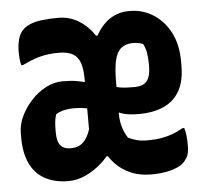

<svg xmlns="http://www.w3.org/2000/svg" viewBox="-45 -597 690 655"><g transform="rotate(-5 300.0 -269.0)"><path d="M178 -548Q209 -548 235.5 -535Q262 -522 283 -499Q304 -476 317 -444L285 -476H322L291 -444Q311 -496 343.5 -523Q376 -550 421 -550Q466 -550 502.5 -527Q539 -504 560.5 -462.5Q582 -421 582 -363Q582 -360 582 -355.5Q582 -351 582 -348Q582 -297 563.5 -263.5Q545 -230 509.5 -213.5Q474 -197 422 -197Q406 -197 393 -198.5Q380 -200 369.5 -203Q359 -206 352 -210Q345 -214 340 -218H325V-304Q338 -300 349 -297Q360 -294 370 -292.5Q380 -291 391 -290.5Q402 -290 415 -290Q435 -290 447.5 -296.5Q460 -303 466 -318.5Q472 -334 472 -360Q472 -383 469 -401.5Q466 -420 458 -434Q450 -437 441.5 -438.5Q433 -440 423 -440Q399 -440 383.5 -427.5Q368 -415 361.5 -387Q355 -359 355 -313V-204Q355 -179 361.5 -157.5Q368 -136 379 -120Q393 -113 408.5 -109Q424 -105 445 -105Q471 -105 491.5 -108.5Q512 -112 530 -118.5Q548 -125 567 -136H573Q577 -122 578.5 -108.5Q580 -95 580 -77Q580 -47 571.5 -34Q563 -21 557 -16Q542 -3 513 4.5Q484 12 448 12Q409 12 379 -0.5Q349 -13 326.5 -36Q304 -59 290 -90L316 -63H284L319 -90Q304 -63 279 -40.5Q254 -18 224.5 -4Q195 10 164 10Q118 10 84.5 -8Q51 -26 33.5 -62Q16 -98 16 -152V-167Q16 -196 29.5 -224.5Q43 -253 65.5 -277.5Q88 -302 116 -316.5Q144 -331 173 -331Q201 -331 221.5 -327.5Q242 -324 256 -319.5Q270 -315 280 -309H299V-219Q280 -225 264.5 -228.5Q249 -232 234.5 -234Q220 -236 203 -236Q186 -236 170.5 -232.5Q155 -229 142 -221Q138 -210 136.5 -197Q135 -184 135 -167V-160Q135 -128 146.5 -114.5Q158 -101 179 -101H182Q197 -101 209 -106Q221 -111 231.5 -124.5Q242 -138 249 -160V-331Q249 -365 242 -386.5Q235 -408 217.5 -418.5Q200 -429 169 -429Q132 -429 104.5 -421.5Q77 -414 44 -398H38Q35 -408 34 -420.5Q33 -433 33 -447Q33 -466 38 -486Q43 -506 55 -518Q66 -529 82 -535.5Q98 -542 122 -545Q146 -548 178 -548Z"/></g></svg>

Font: Recursive Monospace Casual
Style: Bold
Weight: 700
Version: Version 1.047